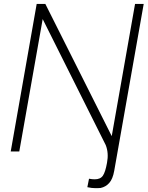

<svg xmlns="http://www.w3.org/2000/svg" viewBox="-20 -770 750 976"><path d="M710.5 -750 560.5 99Q553 140.5 535.2 160.2Q517.5 180 491.5 185.5Q486.5 186 480 186.2Q473.5 186.5 465.5 186.5Q446 186.5 424 181.5L432.5 138.5Q448 141.5 461.5 141.5Q490.5 141.5 503 123Q515.5 105 524 57.5Q533.5 8 517.5 -32.5L197 -673L78 0H34.5L166.5 -750H210.5L548 -78L666.5 -750Z"/></svg>

Font: Russisch Sans ExtraLight
Style: Italic
Weight: 200
Width: 4
Italic angle: -10°
Designer: Michael Sharanda (font) & Cristiano Sobral (main changes)
Foundry: Michael Sharanda
Version: Version 2.00;September 8, 2020;FontCreator 13.0.0.2681 64-bi